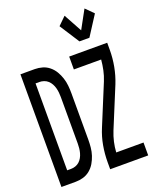

<svg xmlns="http://www.w3.org/2000/svg" viewBox="-175 -1079 950 1177"><g transform="rotate(-20 300.0 -490.0)"><path d="M17 0V-735H110Q135 -735 159.5 -728Q184 -721 204 -704.5Q224 -688 237 -666Q250 -644 258 -619.5Q266 -595 268.5 -569.5Q271 -544 271 -519V-216Q271 -191 268.5 -165.5Q266 -140 258 -115.5Q250 -91 237 -69Q224 -47 204 -30.5Q184 -14 159.5 -7Q135 0 110 0ZM85 -84H110Q125 -84 139.5 -89Q154 -94 165 -104Q176 -114 183.5 -127.5Q191 -141 195 -156Q199 -171 200.5 -186Q202 -201 202 -216V-519Q202 -534 200.5 -549Q199 -564 195 -579Q191 -594 183.5 -607.5Q176 -621 165 -631Q154 -641 139.5 -646Q125 -651 110 -651H85ZM426 -801 343 -930 394 -980 459 -861 524 -980 574 -930 491 -801ZM335 0V-46Q335 -100 344.5 -153.5Q354 -207 375 -257L429 -388L483 -519Q496 -551 503 -584Q510 -617 513 -651H335V-735H583V-689Q583 -635 573 -581.5Q563 -528 543 -478L435 -216Q422 -184 414.5 -151Q407 -118 405 -84H583V0Z"/></g></svg>

Font: Iosevka Curly Medium Extended
Style: Regular
Weight: 500
Width: 7
Monospace: yes
Designer: Belleve Invis
Foundry: Belleve Invis
Version: Version 11.1.0; ttfautohint (v1.8.3)